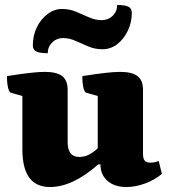

<svg xmlns="http://www.w3.org/2000/svg" viewBox="-20 -740 687 772"><path d="M181 12Q70 12 70 -139V-354L24 -367Q17 -369 12.5 -387Q8 -405 8 -434Q65 -443 101 -447Q137 -451 160 -451Q208 -451 230 -434Q252 -417 252 -379V-168Q252 -109 299 -109Q322 -109 341 -120Q360 -131 373 -144V-354L327 -367Q320 -369 315.5 -387Q311 -405 311 -434Q368 -443 404 -447Q440 -451 463 -451Q511 -451 533 -434Q555 -417 555 -379V-121Q555 -102 562 -94Q569 -86 585 -86Q604 -86 618 -93L631 -41Q603 -17 564 -2.5Q525 12 488 12Q441 12 412.5 -12.5Q384 -37 384 -79H375Q272 12 181 12ZM233 -587Q208 -587 190 -569.5Q172 -552 172 -526Q140 -526 126 -533Q112 -540 112 -557Q112 -597 128 -630Q144 -663 171 -683.5Q198 -704 230 -704Q260 -704 286.5 -692.5Q313 -681 338.5 -670Q364 -659 389 -659Q415 -659 433 -676.5Q451 -694 451 -720Q483 -720 496.5 -713Q510 -706 510 -689Q510 -650 494 -616.5Q478 -583 451.5 -562.5Q425 -542 392 -542Q362 -542 335.5 -553Q309 -564 284 -575.5Q259 -587 233 -587Z"/></svg>

Font: Petrona Black
Style: Regular
Weight: 900
Designer: Ringo R. Seeber
Foundry: Ringo R. Seeber
Version: Version 2.001; ttfautohint (v1.8.3)